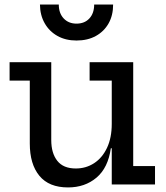

<svg xmlns="http://www.w3.org/2000/svg" viewBox="-20 -808 726 841"><path d="M469.5 -455H372.5V-535.5H563.5V-80.5H659V0H469.5ZM204.5 -535.5V-194.5Q204.5 -137 231 -103.5Q257.5 -70 312 -70Q356.5 -70 392.2 -93.2Q428 -116.5 448.8 -160.5Q469.5 -204.5 469.5 -265.5L491 -158.5H465.5Q453.5 -73 402.8 -30Q352 13 278 13Q194.5 13 152.5 -38Q110.5 -89 110.5 -179.5V-455H22V-535.5ZM475.5 -788Q475.5 -741 455.8 -705.8Q436 -670.5 400 -650.5Q364 -630.5 315 -630.5Q267.5 -630.5 231.8 -650.5Q196 -670.5 175.8 -706Q155.5 -741.5 155 -788H237.5Q237.5 -750 259 -727.2Q280.5 -704.5 315 -704.5Q350.5 -704.5 371.5 -727.2Q392.5 -750 392.5 -788Z"/></svg>

Font: Hepta Slab Medium
Style: Regular
Weight: 500
Designer: Michael LaGattuta
Foundry: Michael LaGattuta
Version: Version 1.102